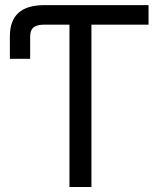

<svg xmlns="http://www.w3.org/2000/svg" viewBox="-20 -748 639 768"><path d="M158.2 -649.4H257.8V0H345.7V-649.4H574.2V-727.5H158.2C64.9 -727.5 19.5 -686.5 19.5 -602.5V-512.7H100.6V-600.6C100.6 -635.3 116.7 -649.4 158.2 -649.4Z"/></svg>

Font: Raveo Display Display
Style: Regular
Weight: 400
Designer: Jakub Foglar, Rasmus Andersson (Inter)
Foundry: Jakubfoglar.com
Version: Version 1.100;Glyphs 3.2.3 (3260)